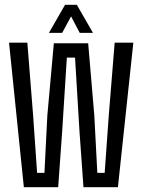

<svg xmlns="http://www.w3.org/2000/svg" viewBox="-20 -777 591 797"><path d="M79 0 17.5 -600H93.5L117.5 -297.5L134 -59.5H164.5L176.5 -297.5L203.5 -597.5H346L371.5 -297.5L384 -59.5H414.5L431.5 -297.5L456 -600H533.5L469.5 0H326.5L310 -230.5L291.5 -538H257.5L238 -230.5L221.5 0ZM183 -640.5 250 -757H299L366 -640.5H311L275 -709L238 -640.5Z"/></svg>

Font: Big Shoulders Display Thin Medium
Style: Regular
Weight: 500
Version: Version 2.002